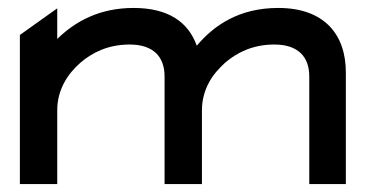

<svg xmlns="http://www.w3.org/2000/svg" viewBox="-20 -463 920 483"><path d="M30 0H124V-186C124 -237 150 -277 182 -305C211 -330 251 -351 306 -351C366 -351 394 -320 394 -271V0H488V-186C488 -212 495 -236 506 -256C516 -275 531 -291 546 -305C575 -330 615 -351 670 -351C730 -351 758 -320 758 -271V0H850V-281C850 -376 796 -443 680 -443C581 -443 518 -399 475 -348C454 -407 404 -443 316 -443C230 -443 169 -409 124 -365V-442L30 -375Z"/></svg>

Font: Charger Pro
Style: ExBdSuExt
Weight: 400
Designer: Jasper
Foundry: Cannot Into Space Fonts
Version: Version 1.09